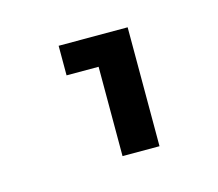

<svg xmlns="http://www.w3.org/2000/svg" viewBox="-45 -102 342 301"><g transform="rotate(-15 126.0 48.5)"><path d="M122 0H70V-48H182V145H122Z"/></g></svg>

Font: Facade Sud
Style: Regular
Weight: 100
Designer: Éléonore Fines
Foundry: Velvetyne Type Foundry
Version: Version 1.001;Glyphs 3.2 (3202)